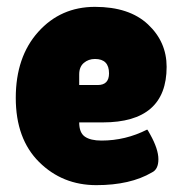

<svg xmlns="http://www.w3.org/2000/svg" viewBox="-20 -530 526 560"><path d="M423 -27Q360 10 261 10Q162 10 94 -57.5Q26 -125 26 -244.5Q26 -364 91.5 -437Q157 -510 257 -510Q357 -510 411.5 -459Q466 -408 466 -335Q466 -173 280 -173H211Q211 -143 227.5 -131.5Q244 -120 276 -120Q346 -120 409 -152Q410 -153 418 -138Q442 -95 442 -65.5Q442 -36 423 -27ZM298 -316Q298 -358 257 -358Q238 -358 224.5 -346.5Q211 -335 211 -313V-282H265Q298 -282 298 -316Z"/></svg>

Font: Lilita One Rus
Style: Regular
Weight: 400
Designer: Juan Montoreano
Foundry: Juan Montoreano
Version: Version 1.002